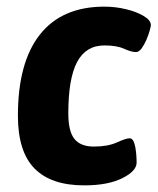

<svg xmlns="http://www.w3.org/2000/svg" viewBox="-20 -551 475 579"><path d="M234 8Q134 8 84 -43Q34 -94 34 -202Q34 -363 100.5 -447Q167 -531 295 -531Q327 -531 359 -523.5Q391 -516 413 -503Q435 -490 435 -475Q435 -472 431.5 -459Q428 -446 421.5 -431Q415 -416 407 -405Q399 -394 390 -394Q376 -394 354 -404Q332 -414 295 -414Q239 -414 212.5 -364Q186 -314 186 -209Q186 -155 204.5 -132Q223 -109 263 -109Q305 -109 332.5 -121.5Q360 -134 371 -134Q380 -134 384.5 -120.5Q389 -107 390.5 -90Q392 -73 392 -61Q392 -35 348.5 -13.5Q305 8 234 8Z"/></svg>

Font: Asap Semi Condensed Semi Condensed Regular
Style: Bold Italic
Weight: 700
Width: 4
Italic angle: -6°
Designer: Pablo Cosgaya
Foundry: Omnibus-Type
Version: Version 3.001; ttfautohint (v1.8.4.7-5d5b)